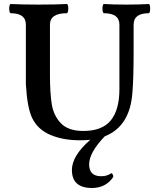

<svg xmlns="http://www.w3.org/2000/svg" viewBox="-20 -686 778 957"><path d="M728.5 -643.6Q728.5 -634.3 726.6 -627.2Q724.6 -620.1 721.2 -620.1Q646 -620.1 646 -563V-430.2Q646 -295.4 640.1 -227.1Q628.9 -56.2 502.4 -6.8Q424.3 74.7 424.3 133.3Q424.3 192.4 484.4 192.4Q514.6 192.4 534.7 177.2Q544.4 180.2 544.4 196.3Q507.3 251 438.5 251Q338.4 251 338.4 161.1Q338.4 90.8 430.2 10.7Q408.7 13.2 377 13.2Q295.4 13.2 231.9 -13.2Q168.5 -39.6 140.1 -98.1Q115.7 -149.4 108.9 -266.1V-563Q108.9 -620.1 33.2 -620.1Q29.8 -620.1 27.8 -627Q25.9 -633.8 25.9 -643.1Q25.9 -652.3 27.8 -659.2Q29.8 -666 33.2 -666Q89.4 -663.1 173.3 -663.1Q257.3 -663.1 313 -666Q316.4 -666 318.4 -659.4Q320.3 -652.8 320.3 -643.6Q320.3 -634.3 318.4 -627.2Q316.4 -620.1 313 -620.1Q229 -620.1 229 -563V-335V-312Q229 -223.1 238 -166.5Q247.1 -109.9 283.7 -71.5Q320.3 -33.2 396 -33.2Q488.8 -33.2 532 -85.7Q575.2 -138.2 575.2 -242.2V-563Q575.2 -620.1 498 -620.1Q494.6 -620.1 492.7 -626.7Q490.7 -633.3 490.7 -642.6Q490.7 -652.3 492.7 -659.2Q494.6 -666 498 -666Q542.5 -663.1 609.9 -663.1Q676.8 -663.1 721.2 -666Q724.6 -666 726.6 -659.4Q728.5 -652.8 728.5 -643.6Z"/></svg>

Font: JuniusX
Style: Bold
Weight: 700
Designer: Peter S. Baker
Foundry: Briery Creek Software
Version: Version 1.004